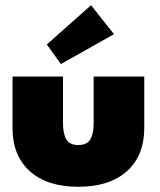

<svg xmlns="http://www.w3.org/2000/svg" viewBox="-20 -704 613 736"><path d="M213.5 -458.5 159.5 -533.5 329 -684 417 -573ZM221.5 -232Q221.5 -191 234.5 -169.5Q247.5 -148 280 -148Q313 -148 326 -169.2Q339 -190.5 339 -232V-410.5H533V-213Q533 -107.5 466.5 -47.8Q400 12 280 12Q160.5 12 94.2 -47.8Q28 -107.5 28 -213V-410.5H221.5Z"/></svg>

Font: League Spartan Black
Style: Regular
Weight: 900
Foundry: The League of Moveable Type
Version: Version 2.002